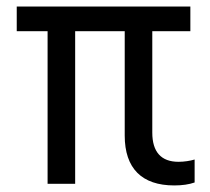

<svg xmlns="http://www.w3.org/2000/svg" viewBox="-20 -560 640 585"><path d="M125 0H209V-465H360V-147C360 -47 412 5 511 5C535 5 556 2 573 -4V-74C560 -70 541 -67 524 -67C471 -67 444 -97 444 -156V-465H560V-540H31V-465H125Z"/></svg>

Font: CommitMonoNiceRocks
Style: Regular
Weight: 400
Monospace: yes
Designer: Eigil Nikolajsen
Foundry: Eigil Nikolajsen
Version: Version 1.143